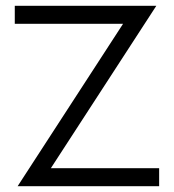

<svg xmlns="http://www.w3.org/2000/svg" viewBox="-20 -645 602 665"><path d="M406.2 -562.5H31.2V-625H521.5L156.2 -62.5H531.2V0H41Z"/></svg>

Font: Juliett
Style: Regular
Weight: 400
Designer: GGBotNet
Foundry: GGBotNet
Version: 0.60